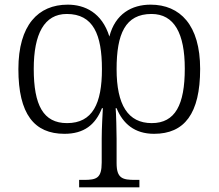

<svg xmlns="http://www.w3.org/2000/svg" viewBox="-20 -565 939 825"><path d="M320 240H579V208H561C507 208 481 202 481 136V31C481 2 479 -79 477 -100H481C508 -34 558 10 642 10C772 10 840 -76 840 -269C840 -457 754 -545 627 -545C547 -545 475 -506 450 -408C418 -511 344 -545 271 -545C144 -545 59 -457 59 -268C59 -75 127 10 257 10C341 10 390 -29 418 -100H422C421 -80 417 -15 417 31V133C417 201 395 208 340 208H320ZM268 -36C166 -36 125 -113 125 -269C125 -419 170 -505 267 -505C381 -505 418 -416 418 -268C418 -120 378 -36 268 -36ZM632 -36C530 -36 481 -114 481 -268C481 -419 518 -505 631 -505C729 -505 774 -421 774 -270C774 -115 733 -36 632 -36Z"/></svg>

Font: Noto Serif Light
Style: Regular
Weight: 300
Designer: Monotype Design Team
Foundry: Monotype Imaging Inc.
Version: Version 2.013